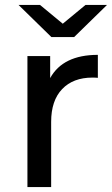

<svg xmlns="http://www.w3.org/2000/svg" viewBox="-20 -757 453 777"><path d="M413 -737 280 -607H188L55 -737H142L234 -661L326 -737ZM183 -530V-441Q235 -535 376 -535V-442Q368 -443 354 -443Q276 -443 231.5 -396.5Q187 -350 187 -264V0H91V-530Z"/></svg>

Font: false
Style: Regular
Weight: 500
Designer: Julieta Ulanovsky
Foundry: Julieta Ulanovsky
Version: Version 7.222;hotconv 1.0.109;makeotfexe 2.5.65596